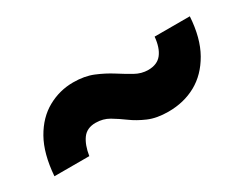

<svg xmlns="http://www.w3.org/2000/svg" viewBox="-37 -576 657 515"><g transform="rotate(-30 291.0 -318.0)"><path d="M378 -220Q342 -220 316.5 -231Q291 -242 272 -256Q253 -270 234.5 -281Q216 -292 193 -292Q166 -292 152.5 -273.5Q139 -255 134 -223H26Q31 -290 55 -332.5Q79 -375 116 -395.5Q153 -416 195 -416Q230 -416 256.5 -405Q283 -394 305 -380Q327 -366 346.5 -355Q366 -344 387 -344Q415 -344 429 -362Q443 -380 446 -413H555Q551 -348 526.5 -305Q502 -262 464 -241Q426 -220 378 -220Z"/></g></svg>

Font: DM Sans 9pt ExtraBold
Style: Regular
Weight: 800
Version: Version 4.004;gftools[0.9.30]